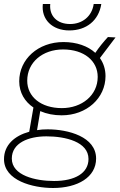

<svg xmlns="http://www.w3.org/2000/svg" viewBox="-24 -736 599 959"><path d="M284 -160C409 -160 503 -246 503 -356C503 -390 493 -421 475 -446L553 -549L515 -551C492 -526 471 -500 452 -472C415 -506 359 -526 293 -526C166 -526 72 -440 72 -330C72 -273 100 -228 143 -199L122 -78C49 -58 -4 -12 -4 59C-4 166 140 203 241 203C364 203 456 149 456 56C456 -53 317 -90 214 -90C196 -90 178 -89 161 -86L177 -181C209 -167 245 -160 284 -160ZM246 168C154 168 35 141 35 56C35 -22 118 -55 208 -55C302 -55 418 -28 418 58C418 129 350 168 246 168ZM285 -196C180 -196 112 -253 112 -333C112 -425 189 -489 291 -489C396 -489 464 -432 464 -352C464 -260 385 -196 285 -196ZM322 -584C407 -584 469 -633 482 -716H444C435 -653 386 -616 326 -616C260 -616 221 -658 227 -716H190C181 -639 237 -584 322 -584Z"/></svg>

Font: Fixel Display ExtraLight
Style: Italic
Weight: 200
Italic angle: -10°
Designer: AlfaBravo + MacPaw
Foundry: Kyrylo Tkachov, Marchela Mozhyna, Serhii Makarenko, Maria Weinstein, Zakhar Kryvoshyya
Version: Version 1.210;Glyphs 3.2 (3217)